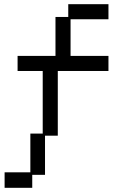

<svg xmlns="http://www.w3.org/2000/svg" viewBox="-20 -807 540 917"><path d="M125 16V-169H184V-468H64V-540H245V-726H306V-787H498V-715H317V-540H498V-468H256V-159H195V28H134V90H2V16Z"/></svg>

Font: DotGothic16
Style: Regular
Weight: 400
Designer: Fontworks Inc.
Foundry: Fontworks Inc.
Version: Version 1.100